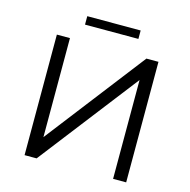

<svg xmlns="http://www.w3.org/2000/svg" viewBox="-120 -961 1063 1077"><g transform="rotate(15 412.0 -422.0)"><path d="M187 0 631 -574V0H707V-700H637L193 -125V-700H117V0ZM565 -795V-844H255V-795Z"/></g></svg>

Font: Montserrat-Alt1
Style: Regular
Weight: 400
Designer: Differentunic
Foundry: Differentunic
Version: Version 7.222